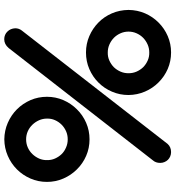

<svg xmlns="http://www.w3.org/2000/svg" viewBox="19 -840 821 899"><g transform="rotate(-90 429.5 -390.5)"><path d="M167 0Q156.2 0 147 -3.9Q137.7 -7.8 130.9 -14.6Q124 -21.5 120.1 -31.2Q116.2 -40.5 116.2 -50.8Q116.2 -71.8 128.4 -85.4L654.3 -760.7Q671.9 -781.2 695.3 -781.2Q706.1 -781.2 715.3 -777.3Q724.6 -773.4 731.4 -766.1Q738.3 -759.3 742.2 -750Q746.1 -740.7 746.6 -730Q746.6 -712.4 736.3 -699.2L205.1 -16.1Q190.4 0 167 0ZM633.3 -296.4Q613.3 -296.9 595.7 -289.1Q578.1 -281.2 564.5 -268.1Q551.8 -254.9 543.9 -237.3Q536.1 -219.7 536.1 -199.2Q536.1 -178.7 543.9 -161.1Q551.8 -143.6 564.5 -130.4Q578.1 -117.2 595.7 -109.4Q613.3 -101.6 633.3 -102.1Q653.3 -102.1 670.9 -109.9Q688.5 -117.7 702.1 -130.9Q715.3 -144 723.1 -161.6Q731 -179.2 731 -199.2Q731 -219.2 723.1 -236.8Q715.3 -254.4 702.1 -267.6Q688.5 -280.8 670.9 -288.6Q653.3 -296.4 633.3 -296.4ZM226.6 -678.7Q206.1 -678.7 188.5 -670.9Q170.9 -663.1 157.7 -649.4Q144.5 -635.7 136.7 -618.2Q128.9 -600.6 129.4 -581.1Q128.9 -561 136.7 -543.5Q144.5 -525.9 157.2 -512.7Q169.9 -499.5 188.5 -491.7Q206.1 -483.9 226.6 -483.9Q247.1 -483.9 264.6 -491.7Q282.2 -499.5 295.4 -512.7Q308.6 -525.9 316.4 -543.5Q324.2 -561 323.7 -581.1Q323.7 -600.6 315.9 -618.2Q308.1 -635.7 294.9 -649.4Q281.7 -663.1 264.2 -670.9Q246.6 -678.7 226.6 -678.7ZM434.1 -199.2Q434.1 -240.2 449.7 -276.4Q464.8 -312.5 492.2 -339.8Q519.5 -367.2 555.7 -382.8Q591.8 -398.4 633.3 -398.4Q673.8 -398.4 710 -382.8Q746.1 -367.2 773.4 -340.3Q800.8 -313.5 816.4 -277.3Q832 -241.2 832.5 -199.2Q832 -157.7 816.4 -121.6Q800.8 -85.9 773.4 -58.6Q746.1 -31.2 710 -15.6Q673.8 0 633.3 0Q592.3 0 556.2 -15.6Q520.5 -31.2 493.2 -58.6Q465.8 -85.9 450.2 -122.1Q434.6 -158.2 434.1 -199.2ZM425.8 -581.1Q425.8 -540.5 410.2 -504.4Q394.5 -468.3 367.2 -440.9Q339.8 -413.1 303.7 -397.5Q267.6 -381.8 226.6 -381.8Q185.5 -381.8 149.4 -397.5Q113.3 -413.1 85.9 -440.9Q58.6 -468.3 43 -504.4Q27.3 -540.5 27.3 -581.1Q27.3 -622.1 43 -658.2Q58.6 -694.3 85.9 -721.7Q113.3 -749 149.4 -764.6Q185.5 -780.3 226.6 -780.8Q267.6 -780.3 303.7 -764.6Q339.8 -749 367.2 -721.7Q394.5 -694.3 410.2 -658.2Q425.8 -622.1 425.8 -581.1Z"/></g></svg>

Font: Comfortaa
Style: Bold
Weight: 700
Designer: Johan Aakerlund
Foundry: Johan Aakerlund
Version: Version 2.001; ttfautohint (v1.4.1)